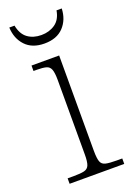

<svg xmlns="http://www.w3.org/2000/svg" viewBox="-141 -776 569 829"><g transform="rotate(-20 144.0 -361.5)"><path d="M29 0V-25H56Q89 -25 105.5 -29Q122 -33 128 -48Q134 -63 134 -97V-439Q134 -472 128 -487.5Q122 -503 106.5 -507Q91 -511 64 -511H49V-536H176V-98Q176 -64 181.5 -48.5Q187 -33 204 -29Q221 -25 255 -25H280V0ZM135 -606Q79 -606 48 -639Q17 -672 15 -723H39Q47 -682 72.5 -663.5Q98 -645 135 -645Q171 -645 198 -663.5Q225 -682 232 -723H256Q254 -672 223 -639Q192 -606 135 -606Z"/></g></svg>

Font: Noto Serif ExtraLight
Style: Regular
Weight: 200
Designer: Monotype Design Team
Foundry: Monotype Imaging Inc.
Version: Version 2.015; ttfautohint (v1.8.4.7-5d5b)